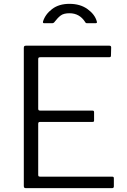

<svg xmlns="http://www.w3.org/2000/svg" viewBox="-20 -980 662 1000"><path d="M115 -742H550Q559 -742 559 -733L558 -692Q558 -686 556 -684Q554 -682 548 -682H191Q184 -682 181.5 -680Q179 -678 179 -671V-414Q179 -408 181.5 -406Q184 -404 190 -404H461Q466 -404 468 -402Q470 -400 470 -395V-353Q470 -348 468 -346.5Q466 -345 461 -345H189Q184 -345 181.5 -343Q179 -341 179 -335V-70Q179 -64 181 -62Q183 -60 189 -60H562Q568 -60 570.5 -58.5Q573 -57 573 -51V-9Q573 0 563 0H116Q109 0 106.5 -2.5Q104 -5 104 -12V-730Q104 -737 106.5 -739.5Q109 -742 115 -742ZM434 -859Q430 -859 427.5 -860.5Q425 -862 423 -866Q394 -911 342 -911Q312 -911 296.5 -899.5Q281 -888 265 -867Q260 -859 251 -859H210Q202 -859 204 -868Q216 -906 251.5 -933Q287 -960 342 -960Q398 -960 436 -932.5Q474 -905 484 -869Q485 -867 485 -864Q485 -859 476 -859Z"/></svg>

Font: Libre Franklin Light
Style: Regular
Weight: 300
Designer: Pablo Impallari, Rodrigo Fuenzalida
Foundry: Impallari Type
Version: Version 1.002; ttfautohint (v1.5)